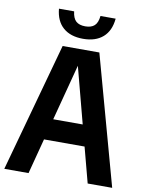

<svg xmlns="http://www.w3.org/2000/svg" viewBox="-100 -1014 823 1084"><g transform="rotate(10 311.0 -472.0)"><path d="M1.5 0 205.5 -740H416L620 0H479.5L426 -202.5H193.5L140.5 0ZM225 -323.5H394L309.5 -645ZM311.5 -800Q239.5 -800 197.2 -836.8Q155 -873.5 148.5 -944H235.5Q240 -905 258.5 -888.2Q277 -871.5 311.5 -871.5Q346 -871.5 364.2 -888.2Q382.5 -905 386.5 -944H473.5Q467 -873.5 425 -836.8Q383 -800 311.5 -800Z"/></g></svg>

Font: Encode Sans Condensed
Style: Bold
Weight: 700
Width: 3
Designer: Multiple Designers
Foundry: Impallari Type
Version: Version 3.000; ttfautohint (v1.8.3) -l 8 -r 50 -G 200 -x 14 